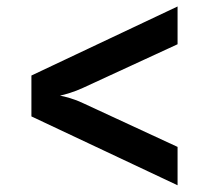

<svg xmlns="http://www.w3.org/2000/svg" viewBox="-20 -623 640 588"><path d="M523.8 -55.6 76.2 -266.5V-391.7L523.8 -603.2V-487.5L233.7 -353.7Q214.1 -344.7 194.4 -338.5Q174.6 -332.2 163.7 -330.2Q175.1 -328.2 195 -322.3Q214.9 -316.4 233.7 -307.4L523.8 -173.1Z"/></svg>

Font: Atlassian Mono
Style: Regular
Weight: 400
Monospace: yes
Designer: Philipp Nurullin, Konstantin Bulenkov
Foundry: Modifications by Atlassian Pty Ltd, manufactured by JetBrains
Version: Version 2.304